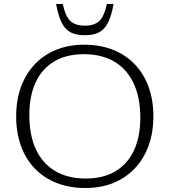

<svg xmlns="http://www.w3.org/2000/svg" viewBox="-20 -932 850 962"><path d="M402 -708Q482 -708 546 -682.5Q610 -657 655.2 -609.8Q700.5 -562.5 724.5 -496.5Q748.5 -430.5 748.5 -349.5Q748.5 -267.5 724.2 -201.2Q700 -135 655 -87.8Q610 -40.5 547.5 -15.2Q485 10 408 10Q328 10 263.8 -15.2Q199.5 -40.5 154.2 -87.8Q109 -135 85 -201Q61 -267 61 -348.5Q61 -430.5 85.2 -496.8Q109.5 -563 154.5 -610.2Q199.5 -657.5 262.2 -682.8Q325 -708 402 -708ZM409 -37.5Q498.5 -37.5 559.5 -74.5Q620.5 -111.5 651.8 -179.8Q683 -248 683 -342Q683 -444 649.2 -515.2Q615.5 -586.5 552.2 -623.5Q489 -660.5 400.5 -660.5Q311 -660.5 250 -623.2Q189 -586 158 -518Q127 -450 127 -356Q127 -253.5 160.5 -182.5Q194 -111.5 257.5 -74.5Q321 -37.5 409 -37.5ZM405 -803.5Q452.5 -803.5 477.2 -826.5Q502 -849.5 515.5 -912H549Q538 -850.5 520.2 -816.8Q502.5 -783 474.8 -769.2Q447 -755.5 405 -755.5Q363 -755.5 335.2 -769.2Q307.5 -783 290 -816.8Q272.5 -850.5 261 -912H294.5Q308 -849.5 332.8 -826.5Q357.5 -803.5 405 -803.5Z"/></svg>

Font: Newsreader 9pt Light
Style: Regular
Weight: 300
Designer: Hugues Gentile
Foundry: Production Type
Version: Version 1.003